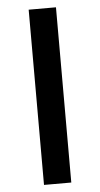

<svg xmlns="http://www.w3.org/2000/svg" viewBox="-53 -768 415 799"><g transform="rotate(-5 154.5 -368.0)"><path d="M212 -734H98V-2H212Z"/></g></svg>

Font: Bithumb Trading Sans Medium
Style: Regular
Weight: 500
Designer: Ham Hyungwon
Foundry: Bithumb
Version: Version 1.200;FEAKit 1.0